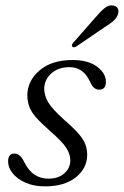

<svg xmlns="http://www.w3.org/2000/svg" viewBox="-20 -670 451 699"><path d="M156 -19.5Q192 -19.5 214 -38.8Q236 -58 236 -86.5Q236 -108 221.8 -130.8Q207.5 -153.5 163.5 -192Q131 -220.5 112.5 -241.2Q94 -262 86.8 -281.2Q79.5 -300.5 79.5 -323.5Q80 -376 124.2 -413.8Q168.5 -451.5 243.5 -451.5Q301.5 -451.5 333.5 -427.2Q365.5 -403 365.5 -372.5Q366 -343.5 341 -343.5Q331 -343.5 322.8 -350.2Q314.5 -357 306.5 -375Q282.5 -425.5 233.5 -425.5Q192 -425.5 166.5 -402.5Q141 -379.5 141 -345.5Q141.5 -322 155.2 -298Q169 -274 214 -233.5Q248 -204 266.2 -183Q284.5 -162 291 -143.8Q297.5 -125.5 297.5 -105Q296.5 -56 255.2 -23.8Q214 8.5 144 8.5Q103 8.5 72.8 -5Q42.5 -18.5 26 -39.2Q9.5 -60 9.5 -82Q9.5 -111 33 -111Q53.5 -111 68.5 -79.5Q84.5 -47.5 106.8 -33.5Q129 -19.5 156 -19.5ZM327.5 -606.5Q345.5 -628 360.5 -640.2Q375.5 -652.5 391 -650Q404.5 -648.5 409 -638.5Q413.5 -628.5 409 -616.5Q404 -603.5 391.2 -592.5Q378.5 -581.5 360 -570.5L257.5 -500.5Q247.5 -495 243 -500.5Q240.5 -503.5 242.5 -507.8Q244.5 -512 248 -516Z"/></svg>

Font: Fraunces 72pt S050 Light
Style: Italic
Weight: 300
Italic angle: -16°
Version: Version 1.000; ttfautohint (v1.8.3)